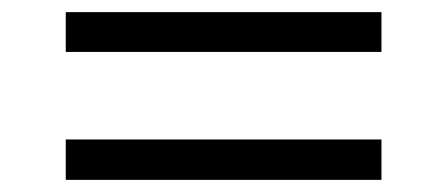

<svg xmlns="http://www.w3.org/2000/svg" viewBox="-20 -418 740 318"><path d="M88.9 -332V-397.9H611.8V-332ZM88.9 -120.1V-187H611.8V-120.1Z"/></svg>

Font: Archivo Expanded Light
Style: Regular
Weight: 300
Width: 7
Designer: Hector Gatti
Foundry: Omnibus-Type
Version: Version 2.001